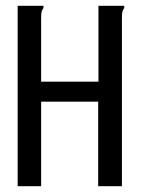

<svg xmlns="http://www.w3.org/2000/svg" viewBox="-20 -643 490 663"><path d="M41 -623H130V-615Q125 -609 123.5 -602Q122 -595 122 -578V-361H320V-623H409V-615Q404 -609 402.5 -602Q401 -595 401 -578V0H319V-292H122V0H41Z"/></svg>

Font: Inconsolata SemiCondensed Medium
Style: Regular
Weight: 500
Width: 4
Monospace: yes
Designer: Raph Levien, Cyreal, Brenton Simpson
Foundry: Raph Levien, Cyreal, Google
Version: Version 3.001; ttfautohint (v1.8.2.53-6de2)